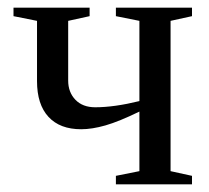

<svg xmlns="http://www.w3.org/2000/svg" viewBox="-20 -479 543 499"><path d="M157.2 -269.5Q157.2 -239.3 176 -219.7Q194.8 -200.2 227.5 -200.2Q276.9 -200.2 342.3 -216.3V-424.8L281.2 -437V-459H479V-437L423.3 -424.8V-34.2L479 -22V0H281.2V-22L342.3 -34.2V-189Q289.1 -163.1 254.2 -153.1Q219.2 -143.1 190.9 -143.1Q135.7 -143.1 106 -175.3Q76.2 -207.5 76.2 -268.1V-424.8L15.1 -437V-459H212.9V-437L157.2 -424.8Z"/></svg>

Font: Tinos
Style: Regular
Weight: 400
Designer: Steve Matteson
Foundry: Monotype Imaging Inc.
Version: Version 1.23